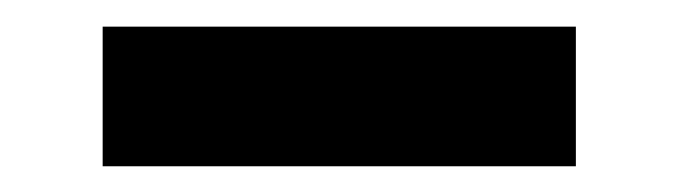

<svg xmlns="http://www.w3.org/2000/svg" viewBox="-20 -327 519 147"><path d="M420.9 -199.7H58.6V-306.6H420.9Z"/></svg>

Font: Vazirmatn UI NL
Style: Bold
Weight: 700
Designer: Saber Rastikerdar
Foundry: Saber Rastikerdar
Version: Version 33.003